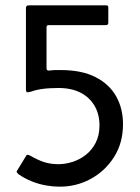

<svg xmlns="http://www.w3.org/2000/svg" viewBox="-20 -693 525 718"><path d="M200 5Q179 5 152.5 0.5Q126 -4 99.5 -14.5Q73 -25 50 -41Q46 -44 43.5 -48Q41 -52 44 -55L77 -109Q80 -115 84.5 -114Q89 -113 93 -111Q122 -94 146 -86.5Q170 -79 199 -79Q224 -79 251 -87.5Q278 -96 301 -114Q324 -132 338 -159.5Q352 -187 352 -224Q352 -266 333.5 -297.5Q315 -329 281 -346.5Q247 -364 198 -364Q184 -364 165.5 -363Q147 -362 129 -359Q111 -356 95 -350Q85 -347 81 -348.5Q77 -350 77 -358V-661Q77 -667 79 -670Q81 -673 89 -673H376Q381 -673 383 -671.5Q385 -670 385 -665V-608Q385 -599 376 -599H162Q154 -599 154 -591V-438Q154 -433 156 -431Q158 -429 164 -429Q176 -431 187.5 -431Q199 -431 207 -431Q286 -431 337.5 -404.5Q389 -378 414.5 -332.5Q440 -287 440 -229Q440 -158 406 -105Q372 -52 317.5 -23Q263 6 200 5Z"/></svg>

Font: Glory Medium
Style: Regular
Weight: 500
Designer: Robert Leuschke
Foundry: Robert Leuschke
Version: Version 1.011